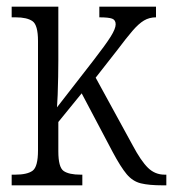

<svg xmlns="http://www.w3.org/2000/svg" viewBox="-20 -556 519 576"><path d="M15 0V-32H25Q62 -32 78 -44Q94 -56 94 -105V-433Q94 -481 77.5 -492.5Q61 -504 27 -504H15V-536H155V-374Q155 -354 154.5 -325.5Q154 -297 153 -271Q152 -245 151 -234L259 -373Q297 -422 312 -446Q327 -470 327 -483Q327 -496 316.5 -500Q306 -504 278 -504V-536H448V-504Q428 -504 412 -494.5Q396 -485 377.5 -463.5Q359 -442 332 -406L267 -323L378 -120Q403 -73 424 -52.5Q445 -32 474 -32H479V0H468Q427 0 402.5 -6Q378 -12 360 -33.5Q342 -55 318 -100L225 -276L155 -190V-102Q155 -54 171 -43Q187 -32 222 -32H227V0Z"/></svg>

Font: Noto Serif Condensed Light
Style: Regular
Weight: 300
Width: 3
Designer: Monotype Design Team
Foundry: Monotype Imaging Inc.
Version: Version 2.013